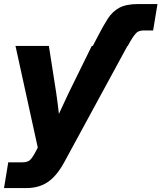

<svg xmlns="http://www.w3.org/2000/svg" viewBox="-34 -748 817 972"><path d="M436 -515.6 460.4 -562.5Q487.8 -616.2 511.5 -653.1Q535.2 -689.9 570.1 -708.7Q605 -727.5 665.5 -727.5H763.2L741.2 -593.8H692.4Q666.5 -593.8 653.1 -578.4Q639.6 -563 627.4 -541.5L612.8 -515.6H611.3L291.5 72.8Q253.9 142.1 208.7 173.1Q163.6 204.1 99.1 204.1H-13.7L7.8 73.7H79.1Q105.5 73.7 117.9 62Q130.4 50.3 145 22.5L157.2 -1L44.4 -515.6H213.4L250.5 -278.3Q254.4 -251.5 257.8 -224.9Q261.2 -198.2 264.2 -171.4Q289.1 -226.6 314 -278.3L430.7 -515.6Z"/></svg>

Font: Inter Display ExtraBold
Style: Italic
Weight: 800
Italic angle: -9.39999°
Designer: Rasmus Andersson
Foundry: rsms
Version: Version 4.000;git-a52131595